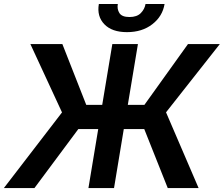

<svg xmlns="http://www.w3.org/2000/svg" viewBox="-37 -950 1131 970"><path d="M659.8 -727.3 608.7 -420.1H692.5L912.6 -727.3H1073.5L801.8 -382.5L966.3 0H810.4L691.8 -297.9H588.4L539.1 0H409.8L459.2 -297.9H358.7L137.1 0H-17.4L276.3 -382.1L116.5 -727.3H278.1L398.8 -420.1H479.4L530.5 -727.3ZM698.2 -929.7H794.4Q784.1 -867.5 732.6 -827.6Q681.1 -787.6 604.4 -787.6Q528.4 -787.6 490.1 -827.6Q451.7 -867.5 462.4 -929.7H558.2Q553.6 -904.1 566.2 -884.1Q578.8 -864 617.2 -864Q654.8 -864 674.4 -883.9Q693.9 -903.8 698.2 -929.7Z"/></svg>

Font: Inter UI Semi Bold
Style: Italic
Weight: 600
Italic angle: -9.39999°
Designer: Rasmus Andersson
Foundry: rsms
Version: 3.2;8d6f07862